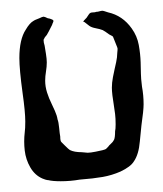

<svg xmlns="http://www.w3.org/2000/svg" viewBox="-20 -740 304 357"><path d="M229 -440Q223 -430 204 -421Q188 -414 171 -411Q154 -408 128 -406Q111 -403 93 -403Q78 -403 70 -405Q68 -405 64.5 -406Q61 -407 59 -408Q45 -414 36.5 -428.5Q28 -443 26 -460Q24 -477 26 -494Q27 -501 27 -514Q27 -532 22 -567Q16 -611 16 -632Q16 -667 28 -685Q35 -697 42 -701Q45 -703 48 -704Q51 -705 53 -706Q59 -709 61 -709Q63 -709 69 -706Q71 -706 75 -704.5Q79 -703 79 -702Q80 -701 78.5 -698Q77 -695 77 -694Q69 -678 67 -675Q63 -671 61 -666Q61 -661 63 -655Q64 -649 65.5 -639.5Q67 -630 67 -624Q67 -616 65.5 -607Q64 -598 64 -590Q64 -579 67.5 -568Q71 -557 76 -547Q78 -543 82 -534Q86 -525 87 -518Q89 -513 90 -502Q91 -491 92 -486Q92 -478 94 -476Q94 -476 100 -470Q108 -462 110 -461Q118 -457 132 -457L143 -456Q148 -456 158 -458Q174 -461 177 -463Q177 -463 181 -467Q183 -470 186.5 -473Q190 -476 192 -480Q194 -484 194 -496Q195 -500 195 -509Q195 -520 194 -528Q193 -536 192 -542Q188 -566 188 -577Q188 -586 190 -596.5Q192 -607 193 -611Q194 -615 196 -624.5Q198 -634 198 -641Q198 -643 198.5 -646.5Q199 -650 198 -652L194 -662Q191 -670 190 -672Q189 -673 183 -676Q175 -682 171 -684Q166 -686 158 -687.5Q150 -689 146 -692L137 -699Q135 -699 135 -700Q135 -701 141 -707Q142 -708 144 -711.5Q146 -715 148 -716Q150 -717 153.5 -717Q157 -717 159 -718Q162 -718 165 -719Q168 -720 171 -720Q172 -720 181 -717Q208 -711 225 -687Q235 -673 238 -656.5Q241 -640 241.5 -624.5Q242 -609 242 -603Q242 -595 244 -579Q247 -563 247 -546Q247 -535 243 -507L240 -477Q238 -453 229 -440Z"/></svg>

Font: Rubik-Burned
Style: Regular
Weight: 400
Designer: NaN (generative design), Hubert & Fischer (Rubik source font outlines)
Foundry: NaN, Hubert & Fischer
Version: Version 1.000